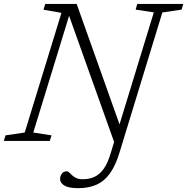

<svg xmlns="http://www.w3.org/2000/svg" viewBox="-44 -718 954 978"><path d="M572.5 -63 544 24 301 -657 313.5 -655.5 125.5 -43 218.5 -28.5 209.5 0H-24.5L-16 -28.5L82 -43L269 -652.5L177.5 -668.5L186.5 -698H346.5ZM564 61.5Q544.5 125 516.5 164.5Q488.5 204 448.8 222.2Q409 240.5 354 240.5Q306.5 240.5 284.2 227.2Q262 214 262 194Q262 179 270.8 167Q279.5 155 296 154.5Q302 154.5 308.2 160.5Q314.5 166.5 323.2 174.8Q332 183 344.8 189Q357.5 195 377 195Q411.5 195 438 182.5Q464.5 170 484.8 141.2Q505 112.5 519.5 63.5L739.5 -655L647 -669L655 -698H889.5L881 -669L783 -654.5Z"/></svg>

Font: Newsreader 9pt Light
Style: Italic
Weight: 300
Italic angle: -17°
Designer: Hugues Gentile
Foundry: Production Type
Version: Version 1.003